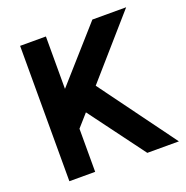

<svg xmlns="http://www.w3.org/2000/svg" viewBox="-126 -816 905 933"><g transform="rotate(-20 327.0 -350.0)"><path d="M76.3 0H209.7V-223L266.3 -287L479.3 0H642.7L355.3 -392.3L624.7 -700H450L209.7 -429V-700H76.3Z"/></g></svg>

Font: Unageo Variable
Style: Regular
Weight: 300
Designer: Richard Sepsi
Foundry: Richard Sepsi
Version: Version 2.200